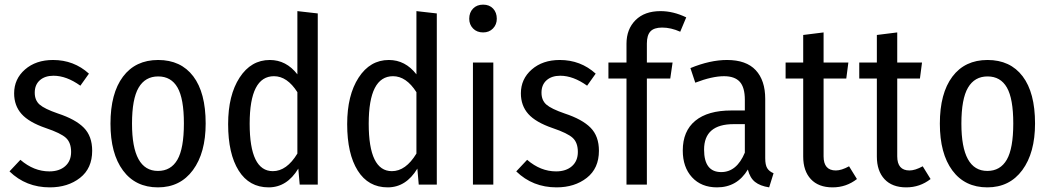

<svg xmlns="http://www.w3.org/2000/svg" viewBox="-20 -797 4537 829"><path d="M209 -538Q299 -538 364 -479L327 -427Q267 -470 211 -470Q174 -470 152 -450.5Q130 -431 130 -397Q130 -364 151 -345.5Q172 -327 230 -307Q306 -282 342 -245.5Q378 -209 378 -146Q378 -70 325.5 -29Q273 12 195 12Q92 12 21 -57L68 -107Q126 -57 193 -57Q236 -57 261.5 -79.5Q287 -102 287 -141Q287 -181 265 -201.5Q243 -222 178 -244Q105 -269 73 -305Q41 -341 41 -394Q41 -456 88 -497Q135 -538 209 -538Z M868 -264Q868 -137 813 -62.5Q758 12 662 12Q565 12 511 -61Q457 -134 457 -263Q457 -394 511 -466Q565 -538 663 -538Q761 -538 814.5 -467.5Q868 -397 868 -264ZM550 -263Q550 -59 662 -59Q718 -59 746 -107.5Q774 -156 774 -264Q774 -371 746.5 -419Q719 -467 663 -467Q607 -467 578.5 -418.5Q550 -370 550 -263Z M1264 -749 1352 -739V0H1274L1268 -69Q1219 12 1140 12Q1056 12 1010.5 -60.5Q965 -133 965 -261Q965 -386 1014.5 -462Q1064 -538 1145 -538Q1216 -538 1264 -476ZM1158 -58Q1218 -58 1264 -134V-399Q1220 -468 1163 -468Q1058 -468 1058 -263Q1058 -58 1158 -58Z M1778 -749 1866 -739V0H1788L1782 -69Q1733 12 1654 12Q1570 12 1524.5 -60.5Q1479 -133 1479 -261Q1479 -386 1528.5 -462Q1578 -538 1659 -538Q1730 -538 1778 -476ZM1672 -58Q1732 -58 1778 -134V-399Q1734 -468 1677 -468Q1572 -468 1572 -263Q1572 -58 1672 -58Z M2125 -716Q2125 -691 2108.5 -674Q2092 -657 2066 -657Q2039 -657 2022.5 -674Q2006 -691 2006 -716Q2006 -743 2022.5 -760Q2039 -777 2066 -777Q2093 -777 2109 -760Q2125 -743 2125 -716ZM2110 -527V0H2022V-527Z M2397 -538Q2487 -538 2552 -479L2515 -427Q2455 -470 2399 -470Q2362 -470 2340 -450.5Q2318 -431 2318 -397Q2318 -364 2339 -345.5Q2360 -327 2418 -307Q2494 -282 2530 -245.5Q2566 -209 2566 -146Q2566 -70 2513.5 -29Q2461 12 2383 12Q2280 12 2209 -57L2256 -107Q2314 -57 2381 -57Q2424 -57 2449.5 -79.5Q2475 -102 2475 -141Q2475 -181 2453 -201.5Q2431 -222 2366 -244Q2293 -269 2261 -305Q2229 -341 2229 -394Q2229 -456 2276 -497Q2323 -538 2397 -538Z M2839 -678Q2804 -678 2788.5 -661.5Q2773 -645 2773 -609V-527H2884L2874 -458H2773V0H2685V-458H2607V-527H2685V-608Q2685 -671 2724 -710Q2763 -749 2832 -749Q2887 -749 2943 -722L2917 -660Q2877 -678 2839 -678Z M3284 -114Q3284 -85 3292.5 -71Q3301 -57 3320 -49L3301 12Q3262 6 3240 -11.5Q3218 -29 3209 -65Q3163 12 3076 12Q3008 12 2968 -31.5Q2928 -75 2928 -147Q2928 -231 2982 -275.5Q3036 -320 3138 -320H3196V-366Q3196 -420 3174 -444Q3152 -468 3106 -468Q3055 -468 2982 -440L2961 -503Q3046 -538 3119 -538Q3202 -538 3243 -494Q3284 -450 3284 -370ZM3094 -54Q3161 -54 3196 -138V-261H3148Q3020 -261 3020 -151Q3020 -54 3094 -54Z M3646 -79 3680 -24Q3634 12 3575 12Q3514 12 3481 -23.5Q3448 -59 3448 -121V-458H3372V-527H3448V-646L3536 -657V-527H3643L3634 -458H3536V-122Q3536 -61 3589 -61Q3613 -61 3646 -79Z M3964 -79 3998 -24Q3952 12 3893 12Q3832 12 3799 -23.5Q3766 -59 3766 -121V-458H3690V-527H3766V-646L3854 -657V-527H3961L3952 -458H3854V-122Q3854 -61 3907 -61Q3931 -61 3964 -79Z M4449 -264Q4449 -137 4394 -62.5Q4339 12 4243 12Q4146 12 4092 -61Q4038 -134 4038 -263Q4038 -394 4092 -466Q4146 -538 4244 -538Q4342 -538 4395.5 -467.5Q4449 -397 4449 -264ZM4131 -263Q4131 -59 4243 -59Q4299 -59 4327 -107.5Q4355 -156 4355 -264Q4355 -371 4327.5 -419Q4300 -467 4244 -467Q4188 -467 4159.5 -418.5Q4131 -370 4131 -263Z"/></svg>

Font: Fira Sans Condensed
Style: Regular
Weight: 400
Width: 3
Designer: Carrois Corporate & Edenspiekermann AG
Foundry: Carrois Corporate GbR & Edenspiekermann AG
Version: Version 4.202;PS 004.202;hotconv 1.0.88;makeotf.lib2.5.64775